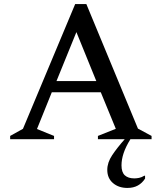

<svg xmlns="http://www.w3.org/2000/svg" viewBox="-20 -685 796 945"><path d="M578 129Q578 163 594.5 178Q611 193 641 193Q652 193 664.5 190.5Q677 188 690 180H694V194Q680 216 658.5 228Q637 240 607 240Q564 240 536 216Q508 192 508 151Q508 115 532 79Q556 43 594 0H462V-16L550 -51L476 -231H235L162 -50L246 -16V0H30V-16L93 -51L350 -665H405L659 -52L726 -16V0H622Q599 37 588.5 68.5Q578 100 578 129ZM258 -286H454L356 -527Z"/></svg>

Font: Spectral SC Medium
Style: Regular
Weight: 500
Designer: Jean-Baptiste Levee
Foundry: Production Type
Version: Version 2.001